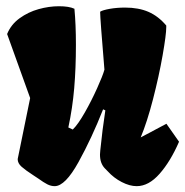

<svg xmlns="http://www.w3.org/2000/svg" viewBox="-20 -602 608 631"><path d="M204.6 -183.1 219.2 -176.3Q236.3 -192.9 258.5 -231.9Q280.8 -271 299.3 -312.3Q317.9 -353.5 323.2 -373Q309.1 -542 309.1 -563.5Q317.4 -568.8 340.8 -573Q364.3 -577.1 391.1 -577.1Q435.5 -577.1 468 -563Q500.5 -548.8 526.4 -518.1V-512.7Q526.4 -488.3 514.4 -419.9Q502.4 -351.6 482.9 -276.1Q463.4 -200.7 442.4 -150.4L526.9 -195.3L568.4 -136.2Q540.5 -71.8 504.6 -31Q468.8 9.8 429.2 9.8Q406.2 9.8 380.1 -3.7Q354 -17.1 334 -39.1Q332 -41 324.5 -48.8Q316.9 -56.6 312.7 -67.9Q308.6 -79.1 308.6 -94.2Q308.6 -98.1 309.6 -107.9Q316.4 -175.8 326.2 -239.3L318.8 -242.7Q281.7 -148.4 238 -69.3Q194.3 9.8 159.7 9.8Q147.5 9.8 135.5 3.7Q123.5 -2.4 106 -15.1L88.9 -26.4Q64 -42.5 51 -54Q38.1 -65.4 38.1 -79.1L79.1 -279.8L3.4 -490.2Q16.1 -521.5 44.4 -542Q72.8 -562.5 106.9 -572Q141.1 -581.5 173.8 -581.5Q207 -581.5 224.6 -573.2Q229.5 -521.5 229.5 -454.6Q229.5 -377.9 223.9 -312.3Q218.3 -246.6 204.6 -183.1Z"/></svg>

Font: Fruktur
Style: Regular
Weight: 400
Designer: Viktoriya Grabowska
Foundry: Viktoriya Grabowska
Version: Version 1.004; ttfautohint (v1.4.1)